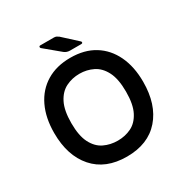

<svg xmlns="http://www.w3.org/2000/svg" viewBox="-163 -828 933 970"><g transform="rotate(-30 303.5 -343.0)"><path d="M199 -683Q195 -687 196.5 -691.5Q198 -696 202 -696H282Q291 -696 296.5 -693.5Q302 -691 309 -686L392 -610Q395 -607 394 -602.5Q393 -598 386 -598H321Q302 -598 288 -609ZM303 10Q179 10 111 -67.5Q43 -145 43 -277Q43 -365 74 -430Q105 -495 163.5 -530.5Q222 -566 303 -566Q385 -566 442.5 -530.5Q500 -495 531 -430Q562 -365 562 -277Q562 -145 494.5 -67.5Q427 10 303 10ZM303 -83Q346 -83 382 -100.5Q418 -118 440 -160.5Q462 -203 462 -277Q462 -351 440 -394Q418 -437 381.5 -455Q345 -473 303 -473Q260 -473 223.5 -455Q187 -437 165 -394Q143 -351 143 -277Q143 -203 165 -160.5Q187 -118 223.5 -100.5Q260 -83 303 -83Z"/></g></svg>

Font: Zain
Style: Bold
Weight: 700
Designer: Zain,Boutros
Foundry: Mobile Telecommunications Company (Zain), 2024
Version: Version 1.50; ttfautohint (v1.8.4)